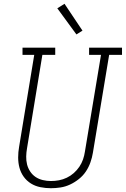

<svg xmlns="http://www.w3.org/2000/svg" viewBox="-20 -987 665 1015"><path d="M249 8Q221 8 193.5 2.5Q166 -3 143.5 -17Q121 -31 105.5 -52.5Q90 -74 83 -100Q76 -126 76 -154.5Q76 -183 81 -211L161 -697H99V-735H272V-697H204L123 -204Q119 -182 118.5 -160Q118 -138 123 -118Q128 -98 139.5 -80.5Q151 -63 168 -51.5Q185 -40 206.5 -35Q228 -30 249 -30Q271 -30 292 -34Q313 -38 333 -47.5Q353 -57 370 -72Q387 -87 399.5 -105.5Q412 -124 419 -144.5Q426 -165 429 -186L514 -697H451V-735H625V-697H557L471 -179Q467 -154 458 -128.5Q449 -103 434 -80.5Q419 -58 397 -40.5Q375 -23 350.5 -11.5Q326 0 300 4Q274 8 249 8ZM384 -805 283 -943 321 -967 416 -825Z"/></svg>

Font: Iosevka Slab XLtExObl
Style: Regular
Weight: 200
Width: 7
Italic angle: -9°
Monospace: yes
Designer: Belleve Invis
Foundry: Belleve Invis
Version: Version 11.1.1; ttfautohint (v1.8.3)